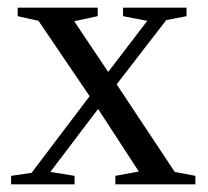

<svg xmlns="http://www.w3.org/2000/svg" viewBox="-20 -479 540 499"><path d="M487.8 -22V0H279.8V-22L340.8 -33.2L234.9 -195.8L110.8 -32.2L173.8 -22V0H8.8V-22L62 -29.8L212.9 -229L80.1 -424.8L25.9 -437V-459H233.9V-437L172.9 -423.8L261.2 -292L362.8 -424.8L299.8 -437V-459H464.8V-437L412.1 -426.8L283.2 -259.8L434.1 -32.2Z"/></svg>

Font: Liberation Serif
Style: Regular
Weight: 400
Designer: Steve Matteson
Foundry: Ascender Corporation
Version: Version 2.1.5